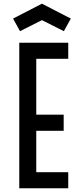

<svg xmlns="http://www.w3.org/2000/svg" viewBox="-20 -1006 443 1026"><path d="M86.9 -839.4 49.8 -906.7 204.1 -986.3 358.4 -906.7 321.3 -839.4 204.1 -898.4ZM83 0V-777.8H344.7V-691.9H173.8V-393.1H320.3V-307.1H173.8V-85.9H344.7V0Z"/></svg>

Font: Voltaire
Style: Regular
Weight: 400
Designer: Yvonne Schttler
Foundry: Yvonne Schttler
Version: Version 1.003